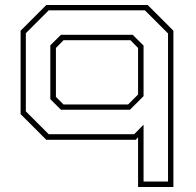

<svg xmlns="http://www.w3.org/2000/svg" viewBox="-20 -560 784 769"><path d="M674.5 189H533V-10L523.5 0H165.5L62.5 -103V-437L165.5 -540H571.5L674.5 -437ZM653 167V-426L560.5 -518.5H175L83.5 -427V-114L175 -22.5H517.5L555 -60.5V167ZM500.5 -120.5H224L181.5 -163V-378.5L224 -420.5H511.5L555 -377.5V-175ZM493 -141.5 533 -181.5V-368L502.5 -399H234.5L204 -368V-172L234.5 -141.5Z"/></svg>

Font: Tourney Expanded ExtraLight
Style: Regular
Weight: 200
Width: 7
Designer: Tyler Finck
Foundry: Etcetera Type Co
Version: Version 1.010; ttfautohint (v1.8.3)